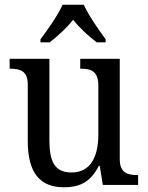

<svg xmlns="http://www.w3.org/2000/svg" viewBox="-20 -786 629 816"><path d="M152 -619V-606H191C225 -632 263 -667 291 -702C318 -667 357 -632 391 -606H429V-619C401 -657 356 -721 336 -766H246C226 -721 181 -657 152 -619ZM252 10C313 10 363 -8 400 -81H404L417 0H567V-42H564C524 -42 489 -50 489 -109V-536H321V-494H324C365 -494 398 -485 398 -422V-216C398 -118 364 -53 284 -53C211 -53 190 -101 190 -190V-536H21V-494H24C65 -494 98 -485 98 -427V-186C98 -49 152 10 252 10Z"/></svg>

Font: Noto Serif Ethiopic SemiCondensed
Style: Regular
Weight: 400
Width: 4
Designer: Monotype Design Team
Foundry: Monotype Imaging Inc.
Version: Version 2.102